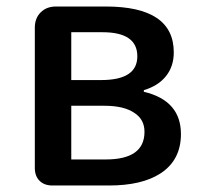

<svg xmlns="http://www.w3.org/2000/svg" viewBox="-20 -570 618 590"><path d="M141 0Q116 0 101.5 -14.5Q87 -29 87 -54V-485Q87 -514 105 -532Q123 -550 152 -550H305Q514 -550 514 -409Q514 -366 490 -336Q466 -306 422 -293V-288Q536 -261 536 -158Q536 -78 473 -37Q416 0 315 0H201ZM199 -80H305Q424 -80 424 -165Q424 -203 393 -223Q361 -245 301 -245H199V-162ZM199 -324H291Q402 -324 402 -397Q402 -471 295 -471H199V-397Z"/></svg>

Font: GenSenRounded JP M
Style: Regular
Weight: 500
Version: Version 1.501;PS 1;hotconv 16.6.51;makeotf.lib2.5.65220